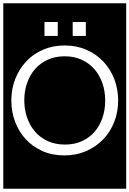

<svg xmlns="http://www.w3.org/2000/svg" viewBox="-32 -937 789 1170"><path d="M239 -718H320V-803H239ZM411 -718H491V-803H411ZM688 -325Q688 -394 664.5 -455Q641 -516 598 -561.5Q555 -607 495 -633.5Q435 -660 362 -660Q290 -660 230 -634Q170 -608 127.5 -562.5Q85 -517 61 -456Q37 -395 37 -325Q37 -256 60 -195Q83 -134 125 -88.5Q167 -43 226.5 -16.5Q286 10 360 10Q433 10 493.5 -16.5Q554 -43 597.5 -88.5Q641 -134 664.5 -195Q688 -256 688 -325ZM609 -324Q609 -267 592 -218Q575 -169 543.5 -133Q512 -97 466.5 -76.5Q421 -56 364 -56Q305 -56 258.5 -77.5Q212 -99 180.5 -136Q149 -173 132.5 -222Q116 -271 116 -326Q116 -382 133 -431Q150 -480 181.5 -516Q213 -552 258.5 -573Q304 -594 362 -594Q419 -594 464.5 -573.5Q510 -553 542 -517Q574 -481 591.5 -431.5Q609 -382 609 -324ZM-12 -917H737V213H-12Z"/></svg>

Font: Zilla Slab Regular Highlight
Style: Regular
Weight: 410
Designer: Typotheque Type Foundry
Foundry: Typotheque type foundry
Version: Version 1.0; 2017